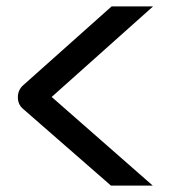

<svg xmlns="http://www.w3.org/2000/svg" viewBox="-20 -640 553 602"><path d="M460 -620 142 -336 459 -58H328L53 -298Q36 -312 36 -335Q36 -358 53 -373L330 -620Z"/></svg>

Font: Bruno Ace
Style: Regular
Weight: 400
Version: Version 1.100; ttfautohint (v1.8.4.7-5d5b);gftools[0.9.27]